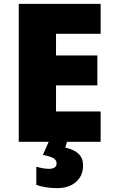

<svg xmlns="http://www.w3.org/2000/svg" viewBox="-20 -734 589 994"><path d="M501 0H77V-714H501V-559H270V-447H484V-292H270V-157H501ZM410 123Q410 176 373.5 208Q337 240 276 240Q242 240 214 235Q186 230 168 223V129Q185 134 201 137Q217 140 233 140Q273 140 273 112Q273 95 256.5 85Q240 75 202 68L232 0H327L318 30Q338 34 359.5 44Q381 54 395.5 72.5Q410 91 410 123Z"/></svg>

Font: Noto Sans Black
Style: Regular
Weight: 900
Designer: Monotype Design Team
Foundry: Monotype Imaging Inc.
Version: Version 2.007